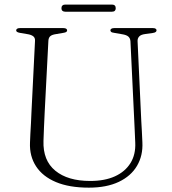

<svg xmlns="http://www.w3.org/2000/svg" viewBox="-20 -826 772 861"><path d="M582 -286.5 565 -641Q564 -654.5 555.5 -662Q547 -669.5 527.5 -672.5L493 -678.5Q481.5 -680 478.2 -683.2Q475 -686.5 475 -690Q475 -694.5 479.5 -697.2Q484 -700 491.5 -700H666Q674 -700 678 -697.2Q682 -694.5 682 -690Q682 -686 678.5 -682.8Q675 -679.5 664.5 -678L632 -673.5Q611.5 -671 603.8 -662Q596 -653 597 -640L613.5 -284.5Q615 -260 616.2 -236.8Q617.5 -213.5 618.5 -188Q621.5 -128.5 594.5 -82.5Q567.5 -36.5 512.8 -10.5Q458 15.5 378.5 15.5Q290.5 15.5 231 -9.5Q171.5 -34.5 141.8 -80Q112 -125.5 114.5 -186Q115 -202 116.2 -226Q117.5 -250 119 -275.5Q120.5 -301 121 -321L137 -642.5Q138 -656.5 128.8 -663.5Q119.5 -670.5 102.5 -673L70 -678.5Q52.5 -681.5 52.5 -689.5Q52.5 -694.5 56.8 -697.2Q61 -700 69 -700H264.5Q272.5 -700 276.8 -697.2Q281 -694.5 281 -689.5Q281 -686 277.5 -683Q274 -680 263 -678.5L231 -673Q213.5 -670.5 205.8 -664Q198 -657.5 197 -643.5L180.5 -325Q178.5 -285.5 177.2 -254Q176 -222.5 175 -194.5Q172 -106.5 228 -60.5Q284 -14.5 384.5 -14.5Q449.5 -14.5 495.2 -35.2Q541 -56 565 -94.5Q589 -133 586.5 -186.5Q585 -220 584 -243.5Q583 -267 582 -286.5ZM255.5 -789Q255.5 -797 260 -801.2Q264.5 -805.5 272.5 -805.5H482Q490.5 -805.5 494.8 -801.2Q499 -797 499 -789Q499 -781.5 494.8 -777.5Q490.5 -773.5 482 -773.5H272.5Q264.5 -773.5 260 -777.5Q255.5 -781.5 255.5 -789Z"/></svg>

Font: Fraunces ExtraLight
Style: Regular
Weight: 250
Version: Version 1.000;[b76b70a41]